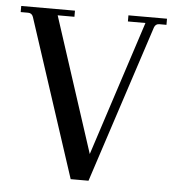

<svg xmlns="http://www.w3.org/2000/svg" viewBox="-48 -675 650 719"><g transform="rotate(5 277.0 -315.0)"><path d="M244 0 50 -593Q45 -607 31 -607H3V-630H205V-607H142L307 -100L472 -607H406V-630H551V-607H524Q510 -607 505 -593L311 0Z"/></g></svg>

Font: Arapey
Style: Regular
Weight: 400
Designer: Eduardo Rodriguez Tunni
Foundry: Eduardo Rodriguez Tunni
Version: Version 4.000